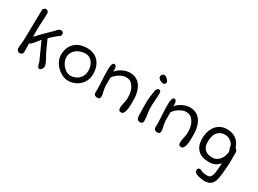

<svg xmlns="http://www.w3.org/2000/svg" viewBox="-44 -1626 3730 2778"><g transform="rotate(30 1821.5 -237.5)"><path d="M88.9 -33.2Q88.9 -51.8 90.8 -73.5Q92.8 -95.2 95 -116.9Q97.2 -138.7 99.1 -158.9Q101.1 -179.2 101.1 -195.3L108.9 -682.6Q108.9 -693.4 113.3 -701.7Q117.7 -710 124.5 -715.6Q131.3 -721.2 139.6 -724.1Q147.9 -727.1 156.7 -727.1Q163.1 -727.1 170.9 -724.4Q178.7 -721.7 185.5 -716.1Q192.4 -710.4 196.8 -701.7Q201.2 -692.9 201.2 -680.7Q201.2 -644 199.5 -608.4Q197.8 -572.8 195.6 -537.8Q193.4 -502.9 191.7 -468.8Q189.9 -434.6 189.9 -400.9Q189.9 -372.6 190.2 -344.5Q190.4 -316.4 192.4 -285.2Q224.6 -320.8 253.9 -351.1Q283.2 -381.3 311.5 -409.4Q339.8 -437.5 367.4 -464.4Q395 -491.2 423.3 -519.5Q430.2 -526.4 437.5 -535.2Q444.8 -543.9 453.1 -551.5Q461.4 -559.1 470.5 -564.5Q479.5 -569.8 490.2 -569.8Q505.4 -569.8 515.1 -567.4Q524.9 -564.9 530.5 -559.3Q536.1 -553.7 538.3 -545.4Q540.5 -537.1 540.5 -525.4Q540.5 -515.1 537.6 -508.3Q534.7 -501.5 530 -496.3Q525.4 -491.2 518.8 -487.1Q512.2 -482.9 504.9 -478Q499.5 -474.1 491.2 -467.5Q482.9 -460.9 473.4 -452.9Q463.9 -444.8 453.6 -435.5Q443.4 -426.3 433.6 -417.5Q410.2 -396.5 384.3 -371.6L463.9 -196.8Q474.1 -174.8 483.2 -158.2Q492.2 -141.6 501.5 -125.2Q510.7 -108.9 520.5 -90.6Q530.3 -72.3 541.5 -46.4Q544.9 -36.6 547.4 -27.8Q549.8 -20 551.5 -12.5Q553.2 -4.9 553.2 0Q553.2 12.7 549.3 25.6Q545.4 38.6 538.3 49.1Q531.2 59.6 521.7 66.2Q512.2 72.8 501 72.8Q486.8 72.8 478.8 61.5Q470.7 50.3 465.6 34.9Q460.4 19.5 457 2.9Q453.6 -13.7 448.7 -24.4L319.3 -309.6L287.6 -269.5Q276.4 -255.4 264.9 -240.5Q253.4 -225.6 241.2 -212.2Q229 -198.7 216.3 -188.2Q203.6 -177.7 189.9 -173.3L192.4 -34.7Q192.4 -25.9 189.5 -16.8Q186.5 -7.8 180.2 -0.2Q173.8 7.3 164.6 12.2Q155.3 17.1 142.6 17.1Q128.4 17.1 118.4 11.2Q108.4 5.4 101.8 -2.7Q95.2 -10.7 92 -19.3Q88.9 -27.8 88.9 -33.2Z M671.9 -259.8Q671.9 -335.4 696.3 -388.2Q720.7 -440.9 760.5 -473.9Q800.3 -506.8 850.8 -521.7Q901.4 -536.6 954.1 -536.6Q1015.1 -536.6 1063.7 -516.6Q1112.3 -496.6 1146 -459Q1179.7 -421.4 1197.8 -367.9Q1215.8 -314.5 1215.8 -248Q1215.8 -209.5 1205.6 -175.3Q1195.3 -141.1 1177.2 -112.1Q1159.2 -83 1134 -60.1Q1108.9 -37.1 1079.1 -20.8Q1049.3 -4.4 1016.1 4.2Q982.9 12.7 948.7 12.7Q911.6 12.7 876.7 1.2Q841.8 -10.3 811 -30.3Q780.3 -50.3 754.6 -76.9Q729 -103.5 710.7 -133.8Q692.4 -164.1 682.1 -196.3Q671.9 -228.5 671.9 -259.8ZM756.3 -272Q756.3 -235.8 772 -199.5Q787.6 -163.1 813.2 -133.8Q838.9 -104.5 871.8 -86.2Q904.8 -67.9 939 -67.9Q976.1 -67.9 1011 -80.6Q1045.9 -93.3 1072.5 -117.7Q1099.1 -142.1 1115.2 -177.2Q1131.3 -212.4 1131.3 -257.3Q1131.3 -301.3 1119.4 -337.6Q1107.4 -374 1086.4 -400.4Q1065.4 -426.8 1036.1 -441.2Q1006.8 -455.6 972.7 -455.6Q934.6 -455.6 896 -443.6Q857.4 -431.6 826.4 -408.4Q795.4 -385.3 775.9 -351.1Q756.3 -316.9 756.3 -272Z M1377 -43.9Q1377 -51.3 1377.4 -64Q1377.9 -76.7 1377.9 -97.2Q1377.9 -130.4 1376 -167.2Q1374 -204.1 1371.8 -243.9Q1369.6 -283.7 1367.9 -325.9Q1366.2 -368.2 1366.2 -412.6Q1366.2 -429.7 1367.7 -450.9Q1369.1 -472.2 1373.5 -490.5Q1377.9 -508.8 1386.2 -521.2Q1394.5 -533.7 1408.7 -533.7Q1423.8 -533.7 1432.4 -524.2Q1440.9 -514.6 1445.1 -499.8Q1449.2 -484.9 1450 -466.1Q1450.7 -447.3 1450.7 -428.2Q1467.8 -453.1 1494.1 -473.4Q1520.5 -493.7 1550.5 -507.8Q1580.6 -522 1611.3 -529.8Q1642.1 -537.6 1668.5 -537.6Q1716.3 -537.6 1752.7 -523.7Q1789.1 -509.8 1815.7 -485.8Q1842.3 -461.9 1860.1 -430.4Q1877.9 -398.9 1888.7 -363.8Q1899.4 -328.6 1904.1 -291.7Q1908.7 -254.9 1908.7 -220.7V-137.7Q1908.7 -106 1904.5 -76.4Q1900.4 -46.9 1892.6 -24.2Q1884.8 -1.5 1873.3 12.5Q1861.8 26.4 1847.2 26.4Q1836.4 26.4 1827.1 24.9Q1817.9 23.4 1810.8 17.8Q1803.7 12.2 1799.8 0.5Q1795.9 -11.2 1795.9 -31.7Q1795.9 -50.8 1799.8 -71.5Q1803.7 -92.3 1808.3 -113.3Q1813 -134.3 1816.9 -155.3Q1820.8 -176.3 1820.8 -196.8Q1820.8 -219.7 1819.6 -242.4Q1818.4 -265.1 1814.5 -287.1Q1810.5 -309.1 1803.5 -329.8Q1796.4 -350.6 1784.2 -369.6Q1774.4 -385.3 1763.9 -400.1Q1753.4 -415 1738.5 -426.8Q1723.6 -438.5 1702.6 -445.6Q1681.6 -452.6 1650.9 -452.6Q1629.9 -452.6 1603 -444.1Q1576.2 -435.5 1549.1 -419.7Q1522 -403.8 1497.3 -381.6Q1472.7 -359.4 1456.1 -332V-207Q1456.1 -200.7 1456.8 -190.7Q1457.5 -180.7 1459 -168.5Q1460.4 -156.2 1462.6 -142.6Q1464.8 -128.9 1467.3 -115.7Q1471.2 -95.2 1476.6 -76.7Q1481.9 -58.1 1481.9 -42Q1481.9 -30.8 1481 -20.5Q1480 -10.3 1475.8 -2.7Q1471.7 4.9 1462.9 9.3Q1454.1 13.7 1438.5 13.7Q1428.2 13.7 1417.5 12Q1406.7 10.3 1397.7 4.4Q1388.7 -1.5 1382.8 -12.9Q1377 -24.4 1377 -43.9Z M2160.2 -640.6Q2151.9 -640.6 2136.5 -644.8Q2121.1 -648.9 2106.2 -657.2Q2091.3 -665.5 2080.3 -678.2Q2069.3 -690.9 2069.3 -708Q2069.3 -716.3 2072.8 -725.1Q2076.2 -733.9 2082.3 -741.2Q2088.4 -748.5 2097.2 -753.2Q2106 -757.8 2116.7 -757.8Q2126 -757.8 2139.9 -750.5Q2153.8 -743.2 2166.5 -731.7Q2179.2 -720.2 2188.5 -706.3Q2197.8 -692.4 2197.8 -679.2Q2197.8 -675.8 2195.6 -669.4Q2193.4 -663.1 2188.7 -656.7Q2184.1 -650.4 2177 -645.5Q2169.9 -640.6 2160.2 -640.6ZM2092.3 -34.7Q2091.3 -38.6 2090.1 -49.8Q2088.9 -61 2087.6 -86.9Q2086.4 -112.8 2085.7 -157Q2085 -201.2 2085 -271Q2085 -325.7 2091.6 -383.1Q2098.1 -440.4 2107.9 -491.7Q2108.4 -496.1 2111.6 -503.7Q2114.7 -511.2 2120.4 -518.8Q2126 -526.4 2133.8 -532Q2141.6 -537.6 2151.9 -537.6Q2162.6 -537.6 2169.4 -533.9Q2176.3 -530.3 2179.9 -523.7Q2183.6 -517.1 2185.1 -508.5Q2186.5 -500 2186.5 -490.7Q2186.5 -464.8 2184.6 -433.8Q2182.6 -402.8 2180.4 -370.8Q2178.2 -338.9 2176.5 -308.1Q2174.8 -277.3 2174.8 -252.4Q2174.8 -230.5 2178 -202.6Q2181.2 -174.8 2185.3 -145.5Q2189.5 -116.2 2192.6 -88.1Q2195.8 -60.1 2195.8 -37.1Q2195.8 -13.2 2183.6 -0.2Q2171.4 12.7 2156.2 12.7Q2127 12.7 2112.3 2.2Q2097.7 -8.3 2092.3 -34.7Z M2379.9 -43.9Q2379.9 -51.3 2380.4 -64Q2380.9 -76.7 2380.9 -97.2Q2380.9 -130.4 2378.9 -167.2Q2377 -204.1 2374.8 -243.9Q2372.6 -283.7 2370.8 -325.9Q2369.1 -368.2 2369.1 -412.6Q2369.1 -429.7 2370.6 -450.9Q2372.1 -472.2 2376.5 -490.5Q2380.9 -508.8 2389.2 -521.2Q2397.5 -533.7 2411.6 -533.7Q2426.8 -533.7 2435.3 -524.2Q2443.8 -514.6 2448 -499.8Q2452.1 -484.9 2452.9 -466.1Q2453.6 -447.3 2453.6 -428.2Q2470.7 -453.1 2497.1 -473.4Q2523.4 -493.7 2553.5 -507.8Q2583.5 -522 2614.3 -529.8Q2645 -537.6 2671.4 -537.6Q2719.2 -537.6 2755.6 -523.7Q2792 -509.8 2818.6 -485.8Q2845.2 -461.9 2863 -430.4Q2880.9 -398.9 2891.6 -363.8Q2902.3 -328.6 2907 -291.7Q2911.6 -254.9 2911.6 -220.7V-137.7Q2911.6 -106 2907.5 -76.4Q2903.3 -46.9 2895.5 -24.2Q2887.7 -1.5 2876.2 12.5Q2864.7 26.4 2850.1 26.4Q2839.4 26.4 2830.1 24.9Q2820.8 23.4 2813.7 17.8Q2806.6 12.2 2802.7 0.5Q2798.8 -11.2 2798.8 -31.7Q2798.8 -50.8 2802.7 -71.5Q2806.6 -92.3 2811.3 -113.3Q2815.9 -134.3 2819.8 -155.3Q2823.7 -176.3 2823.7 -196.8Q2823.7 -219.7 2822.5 -242.4Q2821.3 -265.1 2817.4 -287.1Q2813.5 -309.1 2806.4 -329.8Q2799.3 -350.6 2787.1 -369.6Q2777.3 -385.3 2766.8 -400.1Q2756.3 -415 2741.5 -426.8Q2726.6 -438.5 2705.6 -445.6Q2684.6 -452.6 2653.8 -452.6Q2632.8 -452.6 2606 -444.1Q2579.1 -435.5 2552 -419.7Q2524.9 -403.8 2500.2 -381.6Q2475.6 -359.4 2459 -332V-207Q2459 -200.7 2459.7 -190.7Q2460.4 -180.7 2461.9 -168.5Q2463.4 -156.2 2465.6 -142.6Q2467.8 -128.9 2470.2 -115.7Q2474.1 -95.2 2479.5 -76.7Q2484.9 -58.1 2484.9 -42Q2484.9 -30.8 2483.9 -20.5Q2482.9 -10.3 2478.8 -2.7Q2474.6 4.9 2465.8 9.3Q2457 13.7 2441.4 13.7Q2431.2 13.7 2420.4 12Q2409.7 10.3 2400.6 4.4Q2391.6 -1.5 2385.7 -12.9Q2379.9 -24.4 2379.9 -43.9Z M3046.4 -238.8Q3046.4 -275.4 3053 -311.5Q3059.6 -347.7 3073 -380.4Q3086.4 -413.1 3106.9 -440.9Q3127.4 -468.8 3155 -489Q3182.6 -509.3 3217.5 -520.8Q3252.4 -532.2 3294.9 -532.2Q3341.8 -532.2 3379.2 -520.3Q3416.5 -508.3 3444.6 -488.5Q3472.7 -468.8 3491.7 -443.4Q3510.7 -418 3521 -390.6Q3526.4 -376 3529.1 -367.9Q3531.7 -359.9 3534.7 -357.9Q3550.8 -347.2 3559.8 -333Q3568.8 -318.8 3568.8 -306.2L3568.4 -130.9Q3566.4 -103 3564.2 -63.7Q3562 -24.4 3556.6 31.7Q3553.7 62 3550.3 92.3Q3546.9 122.6 3540.3 150.6Q3533.7 178.7 3522.5 202.6Q3511.2 226.6 3492.9 244.4Q3474.6 262.2 3447.8 272.5Q3420.9 282.7 3382.8 282.7Q3374 282.7 3357.2 281.5Q3340.3 280.3 3320.3 276.9Q3300.3 273.4 3279.5 268.1Q3258.8 262.7 3241.7 254.6Q3224.6 246.6 3213.9 235.4Q3203.1 224.1 3203.1 209Q3203.1 199.7 3204.6 191.4Q3206.1 183.1 3210.4 177Q3214.8 170.9 3223.1 167.2Q3231.4 163.6 3245.1 163.6Q3255.4 163.6 3265.4 170.2Q3275.4 176.8 3287.6 181.6Q3299.8 186.5 3315.7 189Q3331.5 191.4 3346.2 192.6Q3360.8 193.8 3372.1 193.8Q3383.3 193.8 3387.2 193.8Q3409.7 193.8 3424.1 179.7Q3438.5 165.5 3447.3 144.3Q3456.1 123 3459.7 97.7Q3463.4 72.3 3464.8 49.3Q3465.3 38.6 3466.8 24.4Q3468.3 10.3 3469.7 -5.6Q3471.2 -21.5 3472.7 -37.6Q3474.1 -53.7 3474.6 -67.9Q3445.3 -31.7 3402.3 -9.5Q3359.4 12.7 3299.8 12.7Q3238.8 12.7 3191.7 -2.9Q3144.5 -18.6 3112.3 -49.8Q3080.1 -81.1 3063.2 -128.2Q3046.4 -175.3 3046.4 -238.8ZM3140.1 -237.8Q3140.1 -187 3153.6 -154.3Q3167 -121.6 3190.2 -102.5Q3213.4 -83.5 3244.6 -75.9Q3275.9 -68.4 3311.5 -68.4Q3352.1 -68.4 3381.8 -86.2Q3411.6 -104 3432.1 -130.9Q3452.6 -157.7 3463.9 -189.5Q3475.1 -221.2 3478 -249Q3479.5 -262.7 3476.6 -273.2Q3473.6 -283.7 3469.7 -293Q3464.8 -303.7 3460.9 -314.2Q3457 -324.7 3457 -335.9Q3457 -351.1 3446 -370.4Q3435.1 -389.6 3415.8 -406.7Q3396.5 -423.8 3370.1 -435.8Q3343.8 -447.8 3313.5 -447.8Q3263.2 -447.8 3229.7 -429.9Q3196.3 -412.1 3176.5 -382.8Q3156.7 -353.5 3148.4 -315.7Q3140.1 -277.8 3140.1 -237.8Z"/></g></svg>

Font: Short Stack
Style: Regular
Weight: 400
Designer: James Grieshaber
Foundry: James Grieshaber
Version: Version 1.002